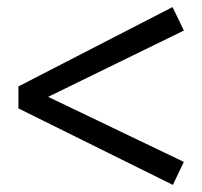

<svg xmlns="http://www.w3.org/2000/svg" viewBox="-20 -522 570 542"><path d="M468 0 32 -216V-278L467 -502L499.1 -435.8L115.9 -248.6L498.9 -65Z"/></svg>

Font: Faustina Light
Style: Regular
Weight: 300
Designer: Alfonso Garcia
Foundry: http://www.omnibus-type.com
Version: Version 1.200